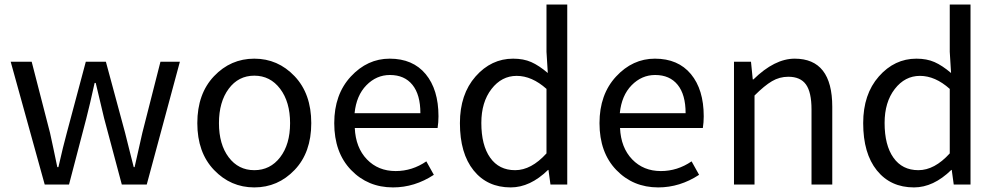

<svg xmlns="http://www.w3.org/2000/svg" viewBox="-20 -816 4403 849"><path d="M177.7 0 27.3 -543H120.1L201.2 -228.5Q205.1 -210.9 216.3 -158.7Q227.5 -106.4 233.4 -77.1H238.3Q259.8 -171.9 275.4 -228.5L359.4 -543H448.2L533.2 -228.5Q540 -199.2 553.7 -146.5Q567.4 -93.8 571.3 -77.1H575.2Q582 -106.4 594.2 -161.1Q606.4 -215.8 609.4 -228.5L689.5 -543H775.4L628.9 0H518.6L440.4 -293Q434.6 -315.4 403.3 -449.2H398.4Q377.9 -355.5 361.3 -291L285.2 0Z M1282.7 -64.5Q1209 12.7 1104.5 12.7Q1000 12.7 926.3 -64.5Q852.5 -141.6 852.5 -271.5Q852.5 -401.4 926.3 -479Q1000 -556.6 1104.5 -556.6Q1209 -556.6 1282.7 -479Q1356.4 -401.4 1356.4 -271.5Q1356.4 -141.6 1282.7 -64.5ZM991.2 -120.6Q1034.2 -63.5 1104.5 -63.5Q1174.8 -63.5 1218.8 -120.6Q1262.7 -177.7 1262.7 -271.5Q1262.7 -365.2 1218.8 -423.3Q1174.8 -481.4 1104.5 -481.4Q1034.2 -481.4 991.2 -423.3Q948.2 -365.2 948.2 -271.5Q948.2 -177.7 991.2 -120.6Z M1717.8 12.7Q1606.4 12.7 1532.2 -64.5Q1458 -141.6 1458 -271.5Q1458 -398.4 1531.2 -477.5Q1604.5 -556.6 1703.1 -556.6Q1805.7 -556.6 1862.3 -488.3Q1918.9 -419.9 1918.9 -301.8Q1918.9 -275.4 1915 -250H1548.8Q1552.7 -163.1 1602.5 -111.3Q1652.3 -59.6 1729.5 -59.6Q1802.7 -59.6 1865.2 -102.5L1898.4 -43Q1813.5 12.7 1717.8 12.7ZM1547.9 -315.4H1838.9Q1838.9 -397.5 1803.7 -440.9Q1768.6 -484.4 1704.1 -484.4Q1644.5 -484.4 1600.1 -439Q1555.7 -393.6 1547.9 -315.4Z M2238.3 12.7Q2134.8 12.7 2074.2 -62.5Q2013.7 -137.7 2013.7 -271.5Q2013.7 -399.4 2083 -478Q2152.3 -556.6 2249 -556.6Q2294.9 -556.6 2329.1 -541.5Q2363.3 -526.4 2402.3 -493.2L2396.5 -586.9V-795.9H2488.3V0H2414.1L2405.3 -64.5H2403.3Q2324.2 12.7 2238.3 12.7ZM2396.5 -137.7V-422.9Q2332 -480.5 2264.6 -480.5Q2198.2 -480.5 2153.3 -422.4Q2108.4 -364.3 2108.4 -272.5Q2108.4 -173.8 2147.5 -118.7Q2186.5 -63.5 2257.8 -63.5Q2329.1 -63.5 2396.5 -137.7Z M2890.6 12.7Q2779.3 12.7 2705.1 -64.5Q2630.9 -141.6 2630.9 -271.5Q2630.9 -398.4 2704.1 -477.5Q2777.3 -556.6 2876 -556.6Q2978.5 -556.6 3035.2 -488.3Q3091.8 -419.9 3091.8 -301.8Q3091.8 -275.4 3087.9 -250H2721.7Q2725.6 -163.1 2775.4 -111.3Q2825.2 -59.6 2902.3 -59.6Q2975.6 -59.6 3038.1 -102.5L3071.3 -43Q2986.3 12.7 2890.6 12.7ZM2720.7 -315.4H3011.7Q3011.7 -397.5 2976.6 -440.9Q2941.4 -484.4 2877 -484.4Q2817.4 -484.4 2772.9 -439Q2728.5 -393.6 2720.7 -315.4Z M3225.6 0V-543H3300.8L3308.6 -464.8H3311.5Q3405.3 -556.6 3494.1 -556.6Q3660.2 -556.6 3660.2 -343.8V0H3568.4V-332Q3568.4 -408.2 3543.9 -442.4Q3519.5 -476.6 3465.8 -476.6Q3426.8 -476.6 3393.6 -457Q3360.4 -437.5 3316.4 -393.6V0Z M4021.5 12.7Q3918 12.7 3857.4 -62.5Q3796.9 -137.7 3796.9 -271.5Q3796.9 -399.4 3866.2 -478Q3935.5 -556.6 4032.2 -556.6Q4078.1 -556.6 4112.3 -541.5Q4146.5 -526.4 4185.5 -493.2L4179.7 -586.9V-795.9H4271.5V0H4197.3L4188.5 -64.5H4186.5Q4107.4 12.7 4021.5 12.7ZM4179.7 -137.7V-422.9Q4115.2 -480.5 4047.9 -480.5Q3981.4 -480.5 3936.5 -422.4Q3891.6 -364.3 3891.6 -272.5Q3891.6 -173.8 3930.7 -118.7Q3969.7 -63.5 4041 -63.5Q4112.3 -63.5 4179.7 -137.7Z"/></svg>

Font: Bpmf Zihi Sans Regular
Style: Regular
Weight: 400
Foundry: But Ko
Version: Version 1.320